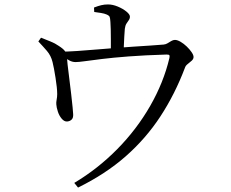

<svg xmlns="http://www.w3.org/2000/svg" viewBox="-20 -794 1040 866"><path d="M315 31Q422 -33 509.5 -122Q597 -211 657.5 -316.5Q718 -422 744 -532Q746 -542 744 -545Q742 -548 731 -548Q632 -545 560.5 -539.5Q489 -534 440.5 -528Q392 -522 363 -518Q334 -514 321 -514Q306 -514 292.5 -521.5Q279 -529 254 -544L253 -561Q285 -561 328.5 -564Q372 -567 419 -571Q466 -575 506 -578Q541 -581 581 -583.5Q621 -586 657.5 -588.5Q694 -591 718 -593Q728 -594 736 -599Q744 -604 752.5 -609Q761 -614 769 -614Q780 -614 794.5 -605.5Q809 -597 822 -584.5Q835 -572 844 -559Q853 -546 853 -537Q853 -528 845 -520.5Q837 -513 827 -505.5Q817 -498 814 -488Q769 -369 703.5 -269Q638 -169 547 -89Q456 -9 332 52ZM283 -246Q270 -245 258.5 -258.5Q247 -272 241 -290.5Q235 -309 234 -323Q233 -332 235.5 -344.5Q238 -357 238 -370Q238 -383 236 -402Q234 -421 230.5 -443Q227 -465 223.5 -484Q220 -503 217 -514Q210 -543 191.5 -564.5Q173 -586 153 -607L165 -624Q187 -615 207.5 -607Q228 -599 245 -587Q267 -573 273.5 -562.5Q280 -552 282 -534Q282 -528 285 -501.5Q288 -475 292.5 -440Q297 -405 301 -370Q305 -335 307.5 -310Q310 -285 310 -279Q311 -262 303 -254.5Q295 -247 283 -246ZM480 -549Q480 -555 480 -573.5Q480 -592 480 -615.5Q480 -639 479.5 -661Q479 -683 478 -695Q477 -712 474.5 -718Q472 -724 460 -729Q451 -733 435.5 -735.5Q420 -738 405 -740L404 -760Q422 -767 436.5 -770.5Q451 -774 467 -774Q488 -774 511 -764.5Q534 -755 550 -742Q566 -729 566 -719Q566 -710 560.5 -702.5Q555 -695 550 -687Q545 -679 543 -664Q542 -649 540.5 -627.5Q539 -606 538.5 -585Q538 -564 538 -550Z"/></svg>

Font: Noto Serif JP
Style: Regular
Weight: 400
Designer: Ryoko NISHIZUKA  (kana & ideographs); Frank Grießhammer (Latin, Greek & Cyrillic); Wenlong ZHANG  (bopomofo); Sandoll Co
Foundry: Adobe
Version: Version 2.003-H1;hotconv 1.1.1;makeotfexe 2.6.0